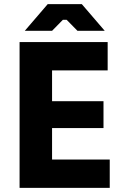

<svg xmlns="http://www.w3.org/2000/svg" viewBox="-20 -902 599 922"><path d="M99 -754H230L282 -807H300L352 -754H483L373 -882H209ZM74 0H507V-136H230V-287H477V-416H230V-564H497V-700H74Z"/></svg>

Font: Fixel Text Bold
Style: Bold
Weight: 700
Width: 4
Designer: AlfaBravo + MacPaw
Foundry: Kyrylo Tkachov, Marchela Mozhyna, Serhii Makarenko, Maria Weinstein, Zakhar Kryvoshyya
Version: Version 1.211